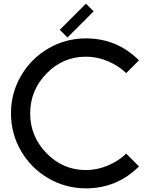

<svg xmlns="http://www.w3.org/2000/svg" viewBox="-20 -1020 820 1050"><path d="M670 -180 740 -110Q620 10 450 10Q339 10 244.5 -45Q150 -100 95 -194.5Q40 -289 40 -400Q40 -511 95 -605.5Q150 -700 244.5 -755Q339 -810 450 -810Q620 -810 740 -690L670 -620Q631 -659 571.5 -684.5Q512 -710 450 -710Q324 -710 234.5 -618Q145 -526 145 -400Q145 -274 234.5 -182Q324 -90 450 -90Q512 -90 571.5 -115.5Q631 -141 670 -180ZM450 -1000 492 -958 349 -815 307 -857Z"/></svg>

Font: Laverick
Style: Regular
Weight: 400
Designer: Daniel Pimley
Foundry: Daniel Pimley
Version: Version 1.000;PS 001.001;hotconv 1.0.56